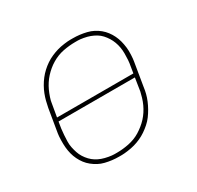

<svg xmlns="http://www.w3.org/2000/svg" viewBox="-121 -669 842 819"><g transform="rotate(-30 300.0 -260.0)"><path d="M246 8Q229 8 212.5 6Q196 4 179.5 0Q163 -4 149 -11.5Q135 -19 122.5 -29Q110 -39 100.5 -51.5Q91 -64 84 -78.5Q77 -93 73 -108.5Q69 -124 67.5 -140.5Q66 -157 66.5 -177Q67 -197 69 -209L88 -323Q91 -339 95 -354.5Q99 -370 105 -385.5Q111 -401 119.5 -416Q128 -431 138.5 -444.5Q149 -458 161.5 -469.5Q174 -481 188 -490.5Q202 -500 218 -507Q234 -514 249.5 -518.5Q265 -523 284 -525.5Q303 -528 314 -528H327Q344 -528 360.5 -526Q377 -524 393.5 -520Q410 -516 424.5 -508.5Q439 -501 451 -491Q463 -481 472.5 -468.5Q482 -456 489 -441.5Q496 -427 500 -411.5Q504 -396 506 -379.5Q508 -363 507 -343Q506 -323 504 -312L485 -197Q483 -181 479 -165.5Q475 -150 468.5 -134.5Q462 -119 453.5 -104Q445 -89 435 -75.5Q425 -62 412 -50.5Q399 -39 385 -29.5Q371 -20 355.5 -13Q340 -6 324 -1.5Q308 3 289 5.5Q270 8 260 8ZM100 -269H476L481 -300Q484 -315 485 -330.5Q486 -346 486 -361.5Q486 -377 483.5 -391.5Q481 -406 476 -419.5Q471 -433 463.5 -445Q456 -457 446.5 -467.5Q437 -478 424.5 -485.5Q412 -493 398.5 -498Q385 -503 368 -506Q351 -509 341 -509H327Q313 -509 298 -507.5Q283 -506 268 -503Q253 -500 239 -494.5Q225 -489 211.5 -481Q198 -473 186 -463Q174 -453 163.5 -441.5Q153 -430 144.5 -417Q136 -404 129.5 -390Q123 -376 117.5 -359.5Q112 -343 111 -333ZM234 -11H247Q261 -11 275.5 -12.5Q290 -14 305 -17Q320 -20 334.5 -25.5Q349 -31 362 -39Q375 -47 387.5 -57Q400 -67 410.5 -78.5Q421 -90 429.5 -103Q438 -116 444.5 -130Q451 -144 456 -160.5Q461 -177 463 -187L473 -251H97L92 -220Q90 -205 89 -189.5Q88 -174 87.5 -158.5Q87 -143 90 -128.5Q93 -114 97.5 -100.5Q102 -87 109.5 -75Q117 -63 127 -52.5Q137 -42 149 -34.5Q161 -27 175 -22Q189 -17 206 -14Q223 -11 234 -11Z"/></g></svg>

Font: Iosevka Aile Thin Oblique
Style: Regular
Weight: 100
Italic angle: -9°
Designer: Belleve Invis
Foundry: Belleve Invis
Version: Version 31.1.0; ttfautohint (v1.8.4)